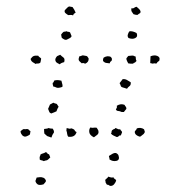

<svg xmlns="http://www.w3.org/2000/svg" viewBox="-20 -660 568 606"><path d="M423.8 -622.1Q422.9 -618.2 419.9 -617.2Q417 -616.2 415 -613.3Q409.2 -612.3 401.4 -615.2Q398.4 -619.1 396 -623Q393.6 -627 394.5 -633.8Q400.4 -632.8 403.3 -635.3Q406.2 -637.7 411.1 -638.7Q420.9 -630.9 422.9 -626ZM209 -637.7Q211.9 -633.8 214.4 -629.4Q216.8 -625 218.8 -620.1Q211.9 -616.2 211.9 -614.3Q211.9 -612.3 210 -611.3Q208 -613.3 203.1 -612.8Q198.2 -612.3 195.3 -612.3Q190.4 -615.2 186.5 -618.7Q182.6 -622.1 184.6 -627.9Q194.3 -638.7 198.2 -639.6Q203.1 -638.7 203.6 -638.7Q204.1 -638.7 209 -637.7ZM172.9 -550.8Q179.7 -560.5 183.1 -560.1Q186.5 -559.6 189.5 -561.5Q192.4 -559.6 195.8 -559.6Q199.2 -559.6 201.2 -557.6Q205.1 -547.9 205.6 -546.9Q206.1 -545.9 205.1 -543.9Q203.1 -541 199.2 -539.1Q195.3 -537.1 191.4 -535.2Q187.5 -533.2 182.6 -535.6Q177.7 -538.1 174.8 -541ZM411.1 -555.7Q416 -544.9 407.2 -540Q398.4 -535.2 385.7 -540Q381.8 -544.9 383.3 -550.3Q384.8 -555.7 387.7 -560.5Q392.6 -562.5 399.4 -560.5Q406.2 -558.6 411.1 -555.7ZM408.2 -481.4Q408.2 -470.7 411.1 -467.8Q406.2 -461.9 403.8 -461.9Q401.4 -461.9 400.4 -459Q395.5 -459 392.6 -459Q389.6 -459 384.8 -460Q377 -473.6 379.4 -476.6Q381.8 -479.5 384.8 -483.4Q399.4 -485.4 401.9 -483.9Q404.3 -482.4 408.2 -481.4ZM168.9 -457Q160.2 -460.9 157.2 -463.9Q151.4 -471.7 158.2 -480.5Q160.2 -483.4 163.6 -484.4Q167 -485.4 169.9 -487.3Q174.8 -482.4 180.2 -478.5Q185.5 -474.6 182.6 -463.9Q170.9 -460.9 168.9 -457ZM92.8 -458Q83 -463.9 83 -463.9Q78.1 -467.8 78.1 -469.7Q78.1 -471.7 76.2 -473.6Q79.1 -477.5 82 -480.5Q85 -483.4 90.8 -484.4Q100.6 -484.4 101.1 -483.9Q101.6 -483.4 102.5 -481.4Q110.4 -475.6 109.9 -475.1Q109.4 -474.6 109.4 -471.7Q108.4 -465.8 107.9 -463.9Q107.4 -461.9 105.5 -460.9Q101.6 -459 98.1 -459.5Q94.7 -460 92.8 -458ZM454.1 -460.9 455.1 -482.4Q467.8 -487.3 476.6 -483.4Q485.4 -479.5 483.4 -471.7Q483.4 -467.8 480 -466.3Q476.6 -464.8 474.6 -460Q470.7 -459 468.3 -460Q465.8 -460.9 462.9 -459ZM333 -475.6Q334 -468.8 330.6 -466.8Q327.1 -464.8 326.2 -460Q320.3 -460.9 315.4 -461.4Q310.5 -461.9 305.7 -466.8Q304.7 -469.7 305.2 -472.2Q305.7 -474.6 306.6 -477.5Q309.6 -479.5 311.5 -480.5Q313.5 -481.4 318.4 -482.4Q326.2 -482.4 328.6 -481Q331.1 -479.5 333 -475.6ZM259.8 -475.6Q260.7 -463.9 249 -459Q242.2 -461.9 240.7 -460.9Q239.3 -460 238.3 -460Q229.5 -466.8 228.5 -470.7Q227.5 -474.6 230.5 -482.4Q233.4 -482.4 235.4 -483.4Q237.3 -484.4 241.2 -485.4Q251 -483.4 252.4 -483.4Q253.9 -483.4 255.9 -481.4ZM176.8 -385.7Q163.1 -380.9 157.7 -383.8Q152.3 -386.7 148.4 -386.7Q144.5 -398.4 147.5 -399.4Q150.4 -400.4 150.4 -405.3Q155.3 -407.2 160.6 -407.2Q166 -407.2 173.8 -405.3Q176.8 -394.5 177.2 -392.1Q177.7 -389.6 176.8 -385.7ZM392.6 -400.4Q393.6 -391.6 388.7 -388.2Q383.8 -384.8 380.9 -379.9Q376 -381.8 371.6 -382.8Q367.2 -383.8 363.3 -385.7Q361.3 -387.7 360.4 -391.1Q359.4 -394.5 357.4 -397.5Q365.2 -408.2 367.2 -410.2Q375 -411.1 381.3 -407.2Q387.7 -403.3 392.6 -400.4ZM165 -323.2Q161.1 -317.4 158.2 -308.6Q154.3 -306.6 150.4 -305.2Q146.5 -303.7 141.6 -301.8Q136.7 -303.7 135.3 -307.6Q133.8 -311.5 131.8 -316.4Q133.8 -320.3 137.7 -330.1Q140.6 -332 143.1 -333Q145.5 -334 148.4 -335.9Q151.4 -334 154.3 -333.5Q157.2 -333 159.2 -332ZM378.9 -316.4Q374 -309.6 373 -309.1Q372.1 -308.6 371.1 -306.6Q362.3 -305.7 359.4 -308.6Q354.5 -309.6 351.1 -310.1Q347.7 -310.5 345.7 -314.5Q347.7 -318.4 348.6 -319.8Q349.6 -321.3 348.6 -326.2Q361.3 -334 373 -329.1Q375 -325.2 377 -323.2Q378.9 -321.3 378.9 -316.4ZM44.9 -246.1Q46.9 -248 51.3 -251Q55.7 -253.9 58.6 -252Q68.4 -253.9 70.3 -251Q72.3 -248 76.2 -246.1Q75.2 -237.3 74.7 -236.8Q74.2 -236.3 73.2 -234.4Q61.5 -227.5 57.1 -229Q52.7 -230.5 50.8 -232.4Q48.8 -234.4 46.9 -237.8Q44.9 -241.2 44.9 -246.1ZM146.5 -253.9Q148.4 -251 149.4 -248.5Q150.4 -246.1 150.4 -242.2Q144.5 -233.4 144 -230.5Q143.6 -227.5 141.6 -225.6Q138.7 -227.5 136.2 -228Q133.8 -228.5 128.9 -230.5Q127 -232.4 124.5 -234.4Q122.1 -236.3 120.1 -238.3Q119.1 -243.2 119.1 -252.9Q123 -253.9 126.5 -253.9Q129.9 -253.9 132.8 -255.9Q137.7 -254.9 139.6 -254.4Q141.6 -253.9 146.5 -253.9ZM276.4 -226.6Q262.7 -233.4 261.7 -243.2Q260.7 -252.9 265.6 -257.8Q270.5 -255.9 274.9 -256.8Q279.3 -257.8 285.2 -256.8Q287.1 -252.9 289.1 -250.5Q291 -248 291 -243.2Q291 -237.3 286.1 -233.9Q281.2 -230.5 276.4 -226.6ZM434.6 -252Q436.5 -247.1 437 -244.6Q437.5 -242.2 433.6 -237.3Q422.9 -228.5 421.9 -228.5Q414.1 -230.5 411.1 -233.4Q409.2 -234.4 407.2 -237.3Q405.3 -240.2 405.3 -244.1Q406.2 -247.1 408.2 -248.5Q410.2 -250 412.1 -254.9Q424.8 -258.8 434.6 -252ZM190.4 -255.9Q201.2 -252.9 202.1 -253.9Q203.1 -254.9 205.1 -254.9Q214.8 -252 215.8 -248.5Q216.8 -245.1 221.7 -243.2Q216.8 -225.6 195.3 -228.5Q192.4 -232.4 191.9 -237.8Q191.4 -243.2 189.5 -248ZM361.3 -232.4Q357.4 -233.4 355 -230.5Q352.5 -227.5 348.6 -227.5Q336.9 -232.4 334.5 -234.4Q332 -236.3 330.1 -238.3Q332 -239.3 332 -243.2Q332 -247.1 334 -249Q338.9 -252.9 340.8 -252.9Q342.8 -252.9 343.8 -255.9Q348.6 -254.9 351.6 -252.9Q354.5 -251 359.4 -252Q360.4 -249 362.8 -247.1Q365.2 -245.1 365.2 -242.2ZM325.2 -157.2Q326.2 -160.2 324.7 -163.1Q323.2 -166 324.2 -168Q336.9 -176.8 342.8 -177.2Q348.6 -177.7 353.5 -170.9Q359.4 -155.3 347.7 -152.3Q335.9 -149.4 325.2 -157.2ZM138.7 -163.1Q130.9 -154.3 126.5 -153.8Q122.1 -153.3 118.2 -151.4Q115.2 -153.3 111.8 -153.8Q108.4 -154.3 105.5 -156.2Q104.5 -165 106 -166.5Q107.4 -168 107.4 -171.9Q111.3 -174.8 115.7 -175.8Q120.1 -176.8 124 -179.7Q128.9 -178.7 129.4 -176.3Q129.9 -173.8 134.8 -172.9ZM321.3 -102.5Q325.2 -101.6 329.6 -100.1Q334 -98.6 337.9 -100.6Q338.9 -96.7 342.3 -95.2Q345.7 -93.8 346.7 -89.8Q344.7 -84 340.3 -78.6Q335.9 -73.2 329.1 -73.2Q326.2 -73.2 324.2 -75.2Q322.3 -77.1 317.4 -77.1Q312.5 -84 313 -86.9Q313.5 -89.8 311.5 -91.8Q318.4 -98.6 319.8 -99.6Q321.3 -100.6 321.3 -102.5ZM111.3 -100.6Q118.2 -99.6 121.6 -95.7Q125 -91.8 125 -88.9Q125 -86.9 122.1 -83.5Q119.1 -80.1 117.2 -78.1Q103.5 -74.2 98.1 -78.6Q92.8 -83 91.8 -88.9L95.7 -99.6Q109.4 -101.6 111.3 -100.6Z"/></svg>

Font: Codystar
Style: Light
Weight: 300
Version: Version 1.000